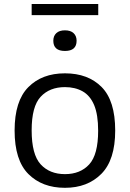

<svg xmlns="http://www.w3.org/2000/svg" viewBox="-20 -910 636 940"><path d="M298 9.5Q186.5 9.5 119 -58Q51.5 -125.5 51.5 -271Q51.5 -415.5 118.5 -483.2Q185.5 -551 298 -551Q411 -551 477.5 -484Q544 -417 544 -271Q544 -127 476.2 -58.8Q408.5 9.5 298 9.5ZM298 -57.5Q373 -57.5 416.8 -105.2Q460.5 -153 460.5 -270Q460.5 -349 440.8 -395.8Q421 -442.5 384.2 -463Q347.5 -483.5 298 -483.5Q223 -483.5 179 -436.2Q135 -389 135 -272Q135 -153.5 179 -105.5Q223 -57.5 298 -57.5ZM298 -660.5Q241 -660.5 241 -710.5Q241 -734 255.8 -747.8Q270.5 -761.5 298 -761.5Q325.5 -761.5 340.2 -747.8Q355 -734 355 -710.5Q355 -660.5 298 -660.5ZM135 -836V-890.5H461V-836Z"/></svg>

Font: Encode Sans SmExp
Style: Regular
Weight: 400
Width: 6
Designer: Multiple Designers
Foundry: Impallari Type
Version: Version 3.002; ttfautohint (v1.8.3) -l 8 -r 50 -G 200 -x 14 